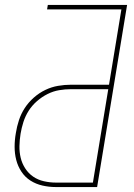

<svg xmlns="http://www.w3.org/2000/svg" viewBox="-20 -755 540 775"><path d="M205 0Q178 0 151.5 -6Q125 -12 103 -26Q81 -40 66.5 -62Q52 -84 45.5 -109.5Q39 -135 39 -162.5Q39 -190 44 -218Q48 -244 56.5 -270Q65 -296 80 -319Q95 -342 116.5 -361Q138 -380 163 -392Q188 -404 214.5 -408.5Q241 -413 266 -413H420L470 -717H170L173 -735H493L372 0ZM205 -18H355L417 -395H266Q243 -395 219 -391Q195 -387 172 -375.5Q149 -364 129 -346.5Q109 -329 95.5 -307.5Q82 -286 74.5 -262.5Q67 -239 63 -215Q59 -190 58.5 -165.5Q58 -141 63.5 -118Q69 -95 82 -75Q95 -55 114 -42Q133 -29 157 -23.5Q181 -18 205 -18Z"/></svg>

Font: Iosevka SS18 Thin
Style: Italic
Weight: 100
Italic angle: -9°
Monospace: yes
Designer: Belleve Invis
Foundry: Belleve Invis
Version: Version 25.1.1; ttfautohint (v1.8.4)